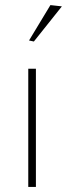

<svg xmlns="http://www.w3.org/2000/svg" viewBox="-20 -734 263 754"><path d="M94 -575 178 -714 223 -709 113 -571ZM91 -464H121V0H91Z"/></svg>

Font: Athiti ExtraLight
Style: Regular
Weight: 250
Version: Version 1.032